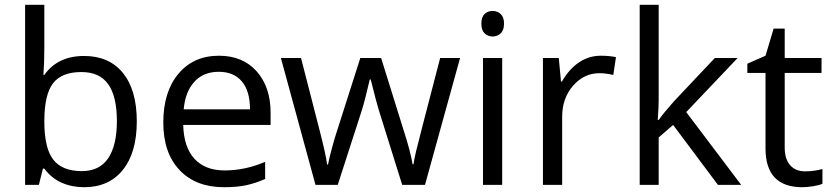

<svg xmlns="http://www.w3.org/2000/svg" viewBox="-20 -780 3511 810"><path d="M335 -543.9Q440.4 -543.9 498.8 -471.9Q557.1 -399.9 557.1 -268.1Q557.1 -136.2 498.3 -63.2Q439.5 9.8 335 9.8Q282.7 9.8 239.5 -9.5Q196.3 -28.8 167 -68.8H161.1L144 0H85.9V-759.8H167V-575.2Q167 -513.2 163.1 -463.9H167Q223.6 -543.9 335 -543.9ZM323.2 -476.1Q240.2 -476.1 203.6 -428.5Q167 -380.9 167 -268.1Q167 -155.3 204.6 -106.7Q242.2 -58.1 325.2 -58.1Q399.9 -58.1 436.5 -112.5Q473.1 -167 473.1 -269Q473.1 -373.5 436.5 -424.8Q399.9 -476.1 323.2 -476.1Z M924.8 9.8Q806.2 9.8 737.5 -62.5Q668.9 -134.8 668.9 -263.2Q668.9 -392.6 732.7 -468.8Q796.4 -544.9 903.8 -544.9Q1004.4 -544.9 1063 -478.8Q1121.6 -412.6 1121.6 -304.2V-252.9H752.9Q755.4 -158.7 800.5 -109.9Q845.7 -61 927.7 -61Q1014.2 -61 1098.6 -97.2V-24.9Q1055.7 -6.3 1017.3 1.7Q979 9.8 924.8 9.8ZM902.8 -477.1Q838.4 -477.1 800 -435.1Q761.7 -393.1 754.9 -318.8H1034.7Q1034.7 -395.5 1000.5 -436.3Q966.3 -477.1 902.8 -477.1Z M1676.8 0 1578.6 -314Q1569.3 -342.8 1543.9 -444.8H1540Q1520.5 -359.4 1505.9 -313L1404.8 0H1311L1165 -535.2H1250Q1301.8 -333.5 1328.9 -228Q1356 -122.6 1359.9 -85.9H1363.8Q1369.1 -113.8 1381.1 -158Q1393.1 -202.1 1401.9 -228L1500 -535.2H1587.9L1683.6 -228Q1710.9 -144 1720.7 -86.9H1724.6Q1726.6 -104.5 1735.1 -141.1Q1743.7 -177.7 1836.9 -535.2H1920.9L1772.9 0Z M2098.6 0H2017.6V-535.2H2098.6ZM2010.7 -680.2Q2010.7 -708 2024.4 -720.9Q2038.1 -733.9 2058.6 -733.9Q2078.1 -733.9 2092.3 -720.7Q2106.4 -707.5 2106.4 -680.2Q2106.4 -652.8 2092.3 -639.4Q2078.1 -626 2058.6 -626Q2038.1 -626 2024.4 -639.4Q2010.7 -652.8 2010.7 -680.2Z M2514.6 -544.9Q2550.3 -544.9 2578.6 -539.1L2567.4 -463.9Q2534.2 -471.2 2508.8 -471.2Q2443.8 -471.2 2397.7 -418.5Q2351.6 -365.7 2351.6 -287.1V0H2270.5V-535.2H2337.4L2346.7 -436H2350.6Q2380.4 -488.3 2422.4 -516.6Q2464.4 -544.9 2514.6 -544.9Z M2758.8 -273.9Q2779.8 -303.7 2822.8 -352.1L2995.6 -535.2H3091.8L2875 -307.1L3106.9 0H3008.8L2819.8 -252.9L2758.8 -200.2V0H2678.7V-759.8H2758.8V-356.9Q2758.8 -330.1 2754.9 -273.9Z M3376.5 -57.1Q3397.9 -57.1 3418 -60.3Q3438 -63.5 3449.7 -66.9V-4.9Q3436.5 1.5 3410.9 5.6Q3385.3 9.8 3364.7 9.8Q3209.5 9.8 3209.5 -153.8V-472.2H3132.8V-511.2L3209.5 -544.9L3243.7 -659.2H3290.5V-535.2H3445.8V-472.2H3290.5V-157.2Q3290.5 -108.9 3313.5 -83Q3336.4 -57.1 3376.5 -57.1Z"/></svg>

Font: Zoram GWebM
Style: Regular
Weight: 400
Foundry: Ascender Corporation
Version: Version 1.000